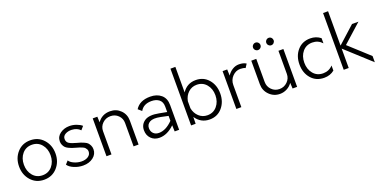

<svg xmlns="http://www.w3.org/2000/svg" viewBox="-22 -1546 4683 2384"><g transform="rotate(-20 2320.0 -354.0)"><path d="M455.5 -65Q388 10 282 10Q176 10 109 -65Q42 -140 42 -250Q42 -360 109 -435Q176 -510 282 -510Q388 -510 455.5 -435Q523 -360 523 -250Q523 -140 455.5 -65ZM458 -250Q458 -336 409.5 -393.5Q361 -451 282 -451Q203 -451 154.5 -393.5Q106 -336 106 -250Q106 -165 154.5 -107Q203 -49 282 -49Q361 -49 409.5 -107Q458 -165 458 -250Z M797 10Q735 10 678 -14Q621 -38 597 -74L635 -116Q652 -87 698.5 -66.5Q745 -46 794 -45Q847 -44 882.5 -67.5Q918 -91 918 -133Q918 -150 910 -163.5Q902 -177 893.5 -185.5Q885 -194 863.5 -203Q842 -212 831.5 -215.5Q821 -219 792 -227Q785 -229 782 -230Q753 -238 735.5 -244Q718 -250 694 -262Q670 -274 657 -287.5Q644 -301 634 -322.5Q624 -344 624 -370Q624 -434 677 -472Q730 -510 800 -510Q846 -510 890.5 -494Q935 -478 962 -454L923 -409Q882 -453 811 -456Q763 -458 726.5 -437.5Q690 -417 690 -378Q690 -337 721.5 -317.5Q753 -298 815 -282Q849 -273 864.5 -268Q880 -263 908 -250.5Q936 -238 949 -224.5Q962 -211 973 -188.5Q984 -166 984 -137Q984 -73 930.5 -31.5Q877 10 797 10Z M1336 -510Q1419 -510 1474.5 -454.5Q1530 -399 1530 -316V0H1464V-310Q1464 -369 1422.5 -410Q1381 -451 1320 -451Q1258 -451 1215 -409Q1172 -367 1172 -307V0H1106V-500H1167L1170 -425Q1229 -510 1336 -510Z M1867 -510Q1955 -510 2010.5 -463Q2066 -416 2066 -327V0H2007L2004 -82Q1909 10 1805 10Q1738 10 1695.5 -33Q1653 -76 1653 -143Q1653 -219 1714.5 -260.5Q1776 -302 1902 -277L2002 -258V-330Q2002 -392 1963.5 -422.5Q1925 -453 1863 -453Q1758 -453 1715 -376L1669 -416Q1727 -510 1867 -510ZM1819 -49Q1911 -49 2002 -142V-207L1903 -228Q1808 -247 1764 -221.5Q1720 -196 1720 -146Q1720 -103 1747 -76Q1774 -49 1819 -49Z M2469 -510Q2572 -510 2636 -435.5Q2700 -361 2700 -250Q2700 -140 2636 -65Q2572 10 2469 10Q2352 10 2286 -90L2284 0H2224V-750H2289V-413Q2353 -510 2469 -510ZM2460 -49Q2539 -49 2587.5 -107Q2636 -165 2636 -250Q2636 -336 2587.5 -393.5Q2539 -451 2460 -451Q2395 -451 2348.5 -408Q2302 -365 2289 -297V-203Q2302 -135 2348.5 -92Q2395 -49 2460 -49Z M3039 -510Q3100 -510 3135 -486L3104 -438Q3076 -451 3036 -451Q2977 -451 2932.5 -405Q2888 -359 2888 -292V0H2822V-500H2883L2886 -418Q2913 -460 2953.5 -485Q2994 -510 3039 -510Z M3360.5 -609.5Q3346 -595 3326 -595Q3306 -595 3291.5 -609.5Q3277 -624 3277 -644Q3277 -664 3291.5 -678.5Q3306 -693 3326 -693Q3346 -693 3360.5 -678.5Q3375 -664 3375 -644Q3375 -624 3360.5 -609.5ZM3535 -609.5Q3521 -595 3501 -595Q3481 -595 3466.5 -609.5Q3452 -624 3452 -644Q3452 -664 3466.5 -678.5Q3481 -693 3501 -693Q3521 -693 3535 -678.5Q3549 -664 3549 -644Q3549 -624 3535 -609.5ZM3560 -500H3625V0H3565L3561 -76Q3534 -36 3490.5 -13Q3447 10 3398 10Q3316 10 3258.5 -47.5Q3201 -105 3201 -187V-500H3267V-194Q3267 -134 3309 -91.5Q3351 -49 3412 -49Q3473 -49 3516.5 -91.5Q3560 -134 3560 -194Z M3982 10Q3876 10 3811.5 -64Q3747 -138 3747 -250Q3747 -362 3811.5 -436Q3876 -510 3982 -510Q4059 -510 4117 -464V-396Q4065 -453 3988 -453Q3908 -453 3859.5 -395.5Q3811 -338 3811 -250Q3811 -163 3859.5 -105Q3908 -47 3988 -47Q4066 -47 4117 -103V-36Q4061 10 3982 10Z M4636 -39V43L4307 -257V-1H4241V-751H4307V-297L4532 -500H4617L4372 -280Z"/></g></svg>

Font: Orkney Light
Style: Regular
Weight: 300
Designer: Samuel Oakes and Alfredo Marco Pradil
Foundry: Alfredo Marco Pradil
Version: 1.0; ttfautohint (v1.5)